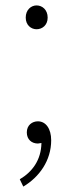

<svg xmlns="http://www.w3.org/2000/svg" viewBox="-20 -523 271 709"><path d="M115 -415C136 -415 156 -430 156 -458C156 -487 136 -503 115 -503C95 -503 75 -487 75 -458C75 -430 95 -415 115 -415ZM66 166C125 131 169 70 169 -5C169 -48 149 -75 120 -75C99 -75 79 -61 79 -34C79 -8 97 7 120 7L133 5C132 68 99 112 53 139Z"/></svg>

Font: Harano Aji Gothic TW ExtraLight
Style: Regular
Weight: 250
Foundry: Masamichi Hosoda
Version: HaranoAjiGothicTW-ExtraLight version 20230610;ttx 4.39.4